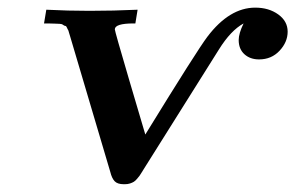

<svg xmlns="http://www.w3.org/2000/svg" viewBox="-20 -470 766 498"><path d="M94.2 -409.2 100.1 -444.8Q156.2 -441.9 211.9 -441.9Q273.9 -441.9 336.9 -444.8L331.1 -409.2H326.2Q278.3 -409.2 277.8 -394Q277.8 -389.2 315.4 -261.5Q353 -133.8 356.9 -121.1Q491.7 -340.3 518.1 -375Q575.2 -450.2 642.1 -450.2Q677.2 -450.2 701.7 -432.6Q726.1 -415 726.1 -387.9Q726.1 -360.8 705.1 -338.4Q684.1 -315.9 651.9 -315.9Q628.9 -315.9 614 -329.3Q599.1 -342.8 599.1 -366.2Q599.1 -383.3 611.8 -409.2Q578.6 -391.1 547.9 -341.8L354 -33.2Q352.1 -30.3 348.1 -23.7Q344.2 -17.1 342 -14.2Q339.8 -11.2 335.4 -6.1Q331.1 -1 327.1 1.5Q323.2 3.9 317.1 5.9Q311 7.8 304.2 7.8H300.8Q284.7 7.8 277.3 0Q270 -7.8 266.1 -23.9L162.1 -375Q161.1 -377 159.2 -384.5Q157.2 -392.1 156.5 -392.6Q155.8 -393.1 153.8 -397.9Q151.9 -402.8 149.4 -402.8Q147 -402.8 143.6 -405.5Q140.1 -408.2 134.5 -408.2Q128.9 -408.2 122.1 -408.7Q115.2 -409.2 105 -409.2Z"/></svg>

Font: CMU Serif Extra
Style: BoldSlanted
Weight: 700
Italic angle: -9.46001°
Version: Version 0.7.0